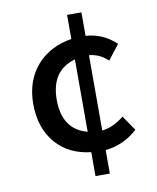

<svg xmlns="http://www.w3.org/2000/svg" viewBox="-86 -802 742 909"><g transform="rotate(-10 285.0 -347.5)"><path d="M299 -521Q181 -488 181 -347Q181 -204 299 -173ZM523 -143Q456 -82 368 -73V40H299V-75Q193 -87 132 -157Q68 -230 68 -347Q68 -460 134 -534Q197 -603 299 -619V-735H368V-622Q451 -617 513 -558L458 -487Q418 -525 368 -529V-167Q420 -172 474 -215Z"/></g></svg>

Font: Noto Sans S Chinese Medium
Style: Regular
Weight: 500
Designer: Ryoko NISHIZUKA  (kana & ideographs); Paul D. Hunt (Latin, Greek & Cyrillic); Wenlong ZHANG  (bopomofo); Sandoll Communi
Foundry: Adobe Systems Incorporated
Version: Version 1.000;PS 1;hotconv 1.0.78;makeotf.lib2.5.61930